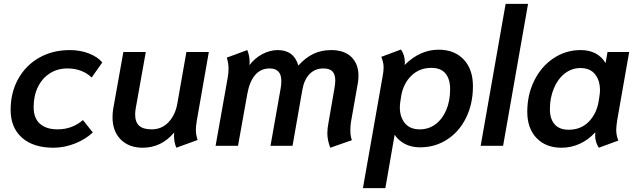

<svg xmlns="http://www.w3.org/2000/svg" viewBox="-20 -754 3292 993"><path d="M35 -186Q35 -275 74 -345.5Q113 -416 182.5 -455.5Q252 -495 341 -495Q395 -495 440 -477.5Q485 -460 509 -431L454 -353Q432 -375 400 -387.5Q368 -400 329 -400Q277 -400 237.5 -374.5Q198 -349 176 -304Q154 -259 154 -200Q154 -143 186.5 -114Q219 -85 278 -85Q353 -85 409 -133L460 -69Q422 -33 367 -11.5Q312 10 257 10Q152 10 93.5 -42Q35 -94 35 -186Z M562 -148Q562 -173 566 -194L618 -485H734L682 -194Q679 -176 679 -162Q679 -123 699.5 -104Q720 -85 764 -85Q817 -85 852 -122.5Q887 -160 897 -218L944 -485H1060L998 -131Q993 -101 993 -83Q993 -57 1002 -30L892 10Q880 -17 880 -54Q880 -64 881 -69Q815 10 718 10Q647 10 604.5 -32.5Q562 -75 562 -148Z M1673 -65Q1673 -90 1679 -120L1709 -293Q1714 -320 1714 -337Q1714 -369 1699.5 -384.5Q1685 -400 1653 -400Q1609 -400 1581 -371Q1553 -342 1544 -291L1493 0H1379L1431 -294Q1435 -314 1435 -335Q1435 -400 1375 -400Q1328 -400 1299 -365.5Q1270 -331 1259 -268L1211 0H1095L1158 -354Q1162 -377 1162 -400Q1162 -427 1153 -456L1259 -495Q1271 -465 1271 -433Q1271 -422 1270 -417Q1298 -454 1337.5 -474.5Q1377 -495 1416 -495Q1500 -495 1523 -415Q1560 -456 1601 -475.5Q1642 -495 1693 -495Q1761 -495 1797.5 -459Q1834 -423 1834 -362Q1834 -340 1830 -320L1795 -122Q1792 -101 1792 -82Q1792 -49 1800 -29L1688 10Q1673 -30 1673 -65Z M1958 -354Q1964 -384 1964 -405Q1964 -431 1952 -460L2054 -498Q2074 -468 2074 -431L2073 -418Q2152 -497 2249 -497Q2330 -497 2378 -446.5Q2426 -396 2426 -308Q2426 -218 2391 -146Q2356 -74 2293.5 -33Q2231 8 2152 8Q2108 8 2074.5 -9.5Q2041 -27 2021 -57L1973 219H1857ZM2308 -293Q2308 -345 2284 -374Q2260 -403 2211 -403Q2149 -403 2107.5 -362.5Q2066 -322 2055 -258L2051 -232Q2048 -216 2048 -198Q2048 -149 2074 -117Q2100 -85 2151 -85Q2197 -85 2232.5 -111.5Q2268 -138 2288 -185Q2308 -232 2308 -293Z M2595 -734H2711L2582 0H2466Z M2707 -176Q2707 -264 2743 -337Q2779 -410 2842.5 -452.5Q2906 -495 2983 -495Q3071 -495 3112 -428L3122 -485H3234L3172 -132Q3167 -99 3167 -82Q3167 -54 3178 -27L3077 10Q3058 -19 3058 -53L3059 -68H3057Q3022 -30 2977.5 -10Q2933 10 2884 10Q2803 10 2755 -40Q2707 -90 2707 -176ZM3076 -229 3080 -255Q3083 -272 3083 -288Q3083 -338 3057.5 -370Q3032 -402 2981 -402Q2937 -402 2901 -374Q2865 -346 2844.5 -297Q2824 -248 2824 -189Q2824 -139 2848.5 -111Q2873 -83 2921 -83Q2984 -83 3024.5 -124Q3065 -165 3076 -229Z"/></svg>

Font: Niramit SemiBold
Style: Italic
Weight: 600
Italic angle: -10°
Designer: Katatrad Aksorn Co.,Ltd.
Foundry: Cadson Demak Co.,Ltd.
Version: Version 1.001; ttfautohint (v1.6)